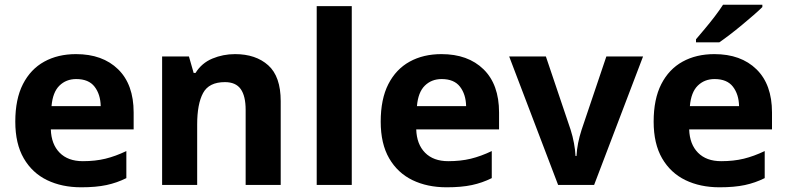

<svg xmlns="http://www.w3.org/2000/svg" viewBox="-20 -786 3344 816"><path d="M303 -556Q416 -556 482 -491.5Q548 -427 548 -308V-236H196Q198 -173 233.5 -137Q269 -101 332 -101Q385 -101 428 -111.5Q471 -122 517 -144V-29Q477 -9 432.5 0.5Q388 10 325 10Q243 10 180 -20.5Q117 -51 81 -113Q45 -175 45 -269Q45 -365 77.5 -428.5Q110 -492 168 -524Q226 -556 303 -556ZM304 -450Q261 -450 232.5 -422Q204 -394 199 -335H408Q407 -385 382 -417.5Q357 -450 304 -450Z M979 -556Q1067 -556 1120 -508.5Q1173 -461 1173 -356V0H1024V-319Q1024 -378 1003 -407.5Q982 -437 936 -437Q868 -437 843 -390.5Q818 -344 818 -257V0H669V-546H783L803 -476H811Q837 -518 882.5 -537Q928 -556 979 -556Z M1475 0H1326V-760H1475Z M1856 -556Q1969 -556 2035 -491.5Q2101 -427 2101 -308V-236H1749Q1751 -173 1786.5 -137Q1822 -101 1885 -101Q1938 -101 1981 -111.5Q2024 -122 2070 -144V-29Q2030 -9 1985.5 0.5Q1941 10 1878 10Q1796 10 1733 -20.5Q1670 -51 1634 -113Q1598 -175 1598 -269Q1598 -365 1630.5 -428.5Q1663 -492 1721 -524Q1779 -556 1856 -556ZM1857 -450Q1814 -450 1785.5 -422Q1757 -394 1752 -335H1961Q1960 -385 1935 -417.5Q1910 -450 1857 -450Z M2352 0 2144 -546H2300L2405 -235Q2414 -207 2419.5 -177Q2425 -147 2426 -123H2430Q2433 -177 2452 -235L2557 -546H2713L2505 0Z M3016 -556Q3129 -556 3195 -491.5Q3261 -427 3261 -308V-236H2909Q2911 -173 2946.5 -137Q2982 -101 3045 -101Q3098 -101 3141 -111.5Q3184 -122 3230 -144V-29Q3190 -9 3145.5 0.5Q3101 10 3038 10Q2956 10 2893 -20.5Q2830 -51 2794 -113Q2758 -175 2758 -269Q2758 -365 2790.5 -428.5Q2823 -492 2881 -524Q2939 -556 3016 -556ZM3017 -450Q2974 -450 2945.5 -422Q2917 -394 2912 -335H3121Q3120 -385 3095 -417.5Q3070 -450 3017 -450ZM3220 -756Q3206 -742 3183 -722Q3160 -702 3133.5 -680Q3107 -658 3081.5 -638.5Q3056 -619 3037 -606H2938V-619Q2954 -638 2975.5 -663.5Q2997 -689 3018 -716.5Q3039 -744 3053 -766H3220Z"/></svg>

Font: Noto Sans Duployan
Style: Bold
Weight: 700
Designer: David Corbett
Foundry: David Corbett
Version: Version 3.001